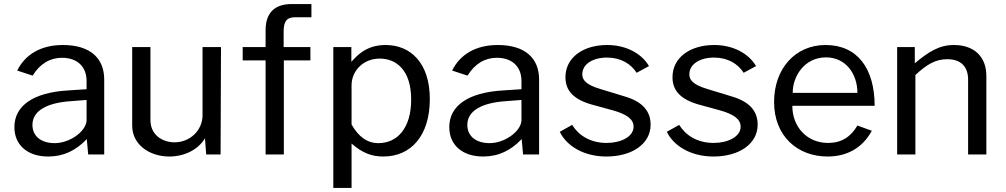

<svg xmlns="http://www.w3.org/2000/svg" viewBox="-20 -762 4960 947"><path d="M218 10C294 10 355 -20 408 -76L415 0H494V-370C494 -474 426 -540 290 -540C181 -540 104 -493 65 -414L141 -389C178 -449 228 -477 286 -477C361 -477 407 -433 407 -363V-322L316 -316C145 -306 51 -241 51 -135C51 -48 114 10 218 10ZM250 -56C183 -56 140 -90 140 -146C140 -216 212 -255 329 -263L407 -269V-166C402 -111 322 -56 250 -56Z M841 -60C784 -60 722 -94 722 -170V-530H632V-142C632 -49 717 10 815 10C889 10 957 -23 991 -80L997 0H1068L1070 -530H979V-194C979 -118 916 -60 841 -60Z M1511 -530H1379V-606C1379 -654 1392 -677 1436 -677H1516V-742H1418C1332 -742 1290 -696 1290 -613V-530H1177V-464H1290V0H1380V-464H1511Z M1624 165H1714V-54C1769 -6 1815 10 1871 10C2007 10 2100 -93 2100 -273C2100 -453 2004 -540 1882 -540C1783 -540 1738 -484 1713 -457V-530H1624ZM1846 -56C1791 -56 1748 -88 1714 -148V-341C1714 -411 1770 -473 1853 -473C1934 -473 2008 -417 2008 -271C2008 -130 1940 -56 1846 -56Z M2363 10C2439 10 2500 -20 2553 -76L2560 0H2639V-370C2639 -474 2571 -540 2435 -540C2326 -540 2249 -493 2210 -414L2286 -389C2323 -449 2373 -477 2431 -477C2506 -477 2552 -433 2552 -363V-322L2461 -316C2290 -306 2196 -241 2196 -135C2196 -48 2259 10 2363 10ZM2395 -56C2328 -56 2285 -90 2285 -146C2285 -216 2357 -255 2474 -263L2552 -269V-166C2547 -111 2467 -56 2395 -56Z M2971 10C3097 10 3189 -52 3189 -147C3189 -207 3157 -259 3059 -287L2941 -323C2870 -344 2852 -368 2852 -395C2852 -446 2904 -478 2974 -478C3042 -478 3092 -447 3120 -403L3181 -436C3145 -498 3068 -540 2975 -540C2852 -540 2768 -475 2769 -380C2769 -317 2807 -270 2907 -244L3002 -218C3070 -199 3105 -175 3105 -137C3105 -88 3043 -57 2972 -57C2892 -57 2834 -94 2802 -146L2741 -112C2775 -41 2861 10 2971 10Z M3499 10C3625 10 3717 -52 3717 -147C3717 -207 3685 -259 3587 -287L3469 -323C3398 -344 3380 -368 3380 -395C3380 -446 3432 -478 3502 -478C3570 -478 3620 -447 3648 -403L3709 -436C3673 -498 3596 -540 3503 -540C3380 -540 3296 -475 3297 -380C3297 -317 3335 -270 3435 -244L3530 -218C3598 -199 3633 -175 3633 -137C3633 -88 3571 -57 3500 -57C3420 -57 3362 -94 3330 -146L3269 -112C3303 -41 3389 10 3499 10Z M3888 -240H4294C4294 -423 4210 -540 4052 -540C3902 -540 3798 -423 3798 -259C3798 -90 3914 10 4062 10C4157 10 4234 -32 4280 -117L4209 -143C4176 -86 4129 -57 4065 -57C3959 -57 3888 -137 3888 -240ZM3890 -304C3889 -384 3947 -479 4054 -479C4153 -479 4209 -396 4209 -304Z M4405 0H4495V-392C4550 -443 4593 -470 4652 -470C4721 -470 4755 -432 4755 -369V0H4845V-388C4845 -479 4788 -540 4685 -540C4612 -540 4561 -507 4492 -450V-530H4405Z"/></svg>

Font: 18Franklin
Style: Regular
Weight: 400
Designer: Pablo Impallari, Rodrigo Fuenzalida (Modified by Dan O. Williams)
Version: Version 0.025;PS 000.025;hotconv 1.0.88;makeotf.lib2.5.64775